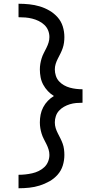

<svg xmlns="http://www.w3.org/2000/svg" viewBox="-20 -853 540 1026"><path d="M79 153Q108 153 136.5 150Q165 147 192 138.5Q219 130 244 116Q269 102 288 80.5Q307 59 315.5 31.5Q324 4 324 -25Q324 -40 322 -55.5Q320 -71 315 -85Q310 -99 303 -113Q296 -127 289 -140.5Q282 -154 277.5 -168.5Q273 -183 273 -199Q273 -216 278.5 -232.5Q284 -249 295.5 -261.5Q307 -274 322 -282.5Q337 -291 353.5 -296Q370 -301 387 -302.5Q404 -304 421 -304V-376Q404 -376 387 -378Q370 -380 353.5 -384.5Q337 -389 322 -397.5Q307 -406 295.5 -418.5Q284 -431 278.5 -448Q273 -465 273 -482Q273 -497 277.5 -511.5Q282 -526 289 -539.5Q296 -553 303 -567Q310 -581 315 -595.5Q320 -610 322 -625Q324 -640 324 -655Q324 -684 315.5 -711.5Q307 -739 288 -760.5Q269 -782 244 -796.5Q219 -811 192 -819Q165 -827 136.5 -830Q108 -833 79 -833V-761Q98 -761 116 -759.5Q134 -758 152 -753.5Q170 -749 186.5 -741Q203 -733 216.5 -720.5Q230 -708 237 -691Q244 -674 244 -655Q244 -640 239.5 -625.5Q235 -611 228 -597Q221 -583 214 -569.5Q207 -556 202.5 -541.5Q198 -527 195.5 -512Q193 -497 193 -482Q193 -461 197 -440Q201 -419 211 -400.5Q221 -382 235.5 -366.5Q250 -351 268 -340Q250 -329 235.5 -314Q221 -299 211 -280Q201 -261 197 -240.5Q193 -220 193 -199Q193 -183 195.5 -168Q198 -153 202.5 -138.5Q207 -124 214 -110.5Q221 -97 228 -83Q235 -69 239.5 -54.5Q244 -40 244 -25Q244 -7 237 10.5Q230 28 216.5 40.5Q203 53 186.5 61Q170 69 152 73Q134 77 116 79Q98 81 79 81Z"/></svg>

Font: Iosevka SS09
Style: Regular
Weight: 400
Monospace: yes
Designer: Belleve Invis
Foundry: Belleve Invis
Version: Version 5.2.1; ttfautohint (v1.8.3)